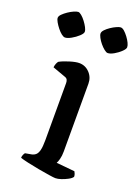

<svg xmlns="http://www.w3.org/2000/svg" viewBox="-153 -765 598 825"><g transform="rotate(20 145.5 -352.5)"><path d="M209 0Q202 0 179 -3.5Q156 -7 128.5 -12Q101 -17 76.5 -22.5Q52 -28 41 -32Q41 -39 44 -46Q47 -53 50 -56L78 -61Q89 -63 97 -70Q105 -77 109 -93Q113 -109 113 -139V-400Q113 -408 110 -414.5Q107 -421 97 -424L39 -445Q40 -455 43.5 -463Q47 -471 50 -474Q66 -483 93.5 -491.5Q121 -500 137 -500Q165 -500 184.5 -479.5Q204 -459 204 -430V-120Q204 -100 200 -85Q196 -70 192 -64L276 -56Q278 -52 280.5 -46.5Q283 -41 283 -33Q278 -25 264 -17.5Q250 -10 235 -5Q220 0 209 0ZM236 -582Q230 -582 220 -590Q210 -598 200.5 -609.5Q191 -621 185 -632.5Q179 -644 179 -651Q179 -659 187.5 -668Q196 -677 208.5 -685.5Q221 -694 233.5 -699.5Q246 -705 252 -705Q260 -705 269 -697Q278 -689 287 -677Q296 -665 301.5 -653.5Q307 -642 307 -634Q307 -626 294 -613.5Q281 -601 264.5 -591.5Q248 -582 236 -582ZM41 -582Q34 -582 24.5 -589.5Q15 -597 5.5 -609Q-4 -621 -10.5 -632.5Q-17 -644 -17 -651Q-17 -659 -8 -668Q1 -677 13.5 -685.5Q26 -694 38.5 -699.5Q51 -705 58 -705Q64 -705 73.5 -697Q83 -689 92 -677Q101 -665 107 -653.5Q113 -642 113 -634Q113 -626 99.5 -613.5Q86 -601 69 -591.5Q52 -582 41 -582Z"/></g></svg>

Font: Texturina 12pt
Style: Regular
Weight: 400
Designer: Guillermo Torres Carreño
Foundry: Omnibus-Type
Version: Version 1.002